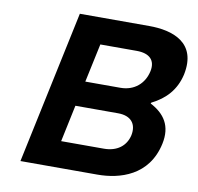

<svg xmlns="http://www.w3.org/2000/svg" viewBox="-76 -749 853 828"><g transform="rotate(10 350.5 -335.0)"><path d="M512 -670H208L66 0H403C500 0 625 -35 656 -180C673 -260 639 -309 576 -342L578 -346C638 -376 680 -420 696 -490C726 -635 614 -670 512 -670ZM224 -115 258 -276H445C502 -276 528 -243 518 -193C507 -144 468 -115 411 -115ZM282 -386 318 -555H477C535 -555 561 -527 551 -479C539 -423 496 -386 436 -386Z"/></g></svg>

Font: LT Wave Text Bold Italic
Style: Regular
Weight: 700
Designer: Daniel Lyons
Version: Version 2.5 (Glyphs App)